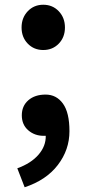

<svg xmlns="http://www.w3.org/2000/svg" viewBox="-20 -577 365 810"><path d="M254 -461Q254 -420 228 -393Q202 -366 162.5 -366Q123 -366 97 -393Q71 -420 71 -461Q71 -502 97 -529.5Q123 -557 162.5 -557Q202 -557 228 -529.5Q254 -502 254 -461ZM84 213 53 133Q111 112 142.5 75.5Q174 39 173 -4H164Q126 -4 99 -27.5Q72 -51 72 -90.5Q72 -130 99.5 -154Q127 -178 172.5 -178Q218 -178 245.5 -140Q273 -102 273 -23.5Q273 55 224 119Q175 183 84 213Z"/></svg>

Font: Swei Fan Sans CJK TC
Style: Bold
Weight: 700
Version: Version 2.130